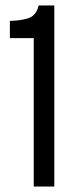

<svg xmlns="http://www.w3.org/2000/svg" viewBox="-20 -680 273 700"><path d="M103 0V-541H16V-604Q51 -604 81.5 -613Q112 -622 121 -660H178V0Z"/></svg>

Font: Bricolage Grotesque 96pt Light
Style: Regular
Weight: 300
Designer: Mathieu Triay
Foundry: Atelier Triay
Version: Version 1.001; ttfautohint (v1.8.4.7-5d5b);gftools[0.9.33.de